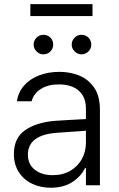

<svg xmlns="http://www.w3.org/2000/svg" viewBox="-20 -879 566 911"><path d="M241.2 -305.7Q275.4 -308.1 317.1 -310.3Q358.9 -312.5 387.7 -314V-364.3Q387.7 -418 354.2 -448.2Q320.8 -478.5 258.8 -478.5Q207.5 -478.5 173.6 -456.8Q139.6 -435.1 129.9 -398.4H60.5Q65.9 -439.9 93 -471.7Q120.1 -503.4 164.1 -520.8Q208 -538.1 262.7 -538.1Q308.6 -538.1 351.8 -522.2Q395 -506.3 424.6 -466.3Q454.1 -426.3 454.1 -358.4V0H387.7V-82H383.8Q365.2 -43 323.7 -15.6Q282.2 11.7 220.7 11.7Q171.9 11.7 132.1 -7.3Q92.3 -26.4 69.1 -62.5Q45.9 -98.6 45.9 -148.4Q45.9 -224.1 98.9 -261.2Q151.9 -298.3 241.2 -305.7ZM230.5 -47.9Q277.8 -47.9 313.5 -68.6Q349.1 -89.4 368.4 -124.5Q387.7 -159.7 387.7 -202.1V-258.8L251 -249Q181.2 -244.1 146.7 -217.8Q112.3 -191.4 112.3 -145.5Q112.3 -99.6 145 -73.7Q177.7 -47.9 230.5 -47.9ZM139.6 -667Q139.6 -686.5 153.3 -700.2Q167 -713.9 185.5 -713.9Q206.1 -713.9 219.2 -700.4Q232.4 -687 232.4 -667Q232.4 -648.4 219 -634.8Q205.6 -621.1 185.5 -621.1Q167.5 -621.1 153.6 -635Q139.6 -648.9 139.6 -667ZM320.3 -667Q320.3 -686.5 334 -700.2Q347.7 -713.9 366.2 -713.9Q386.2 -713.9 399.7 -700.4Q413.1 -687 413.1 -667Q413.1 -648.4 399.4 -634.8Q385.7 -621.1 366.2 -621.1Q348.1 -621.1 334.2 -635Q320.3 -648.9 320.3 -667ZM418.9 -802.7H124V-859.4H418.9Z"/></svg>

Font: Pretendard GOV Light
Style: Regular
Weight: 300
Designer: Base glyphs from Inter by Rasmus Andersson; Hangeul glyphs from Noto Sans CJK(Source Han Sans) by Jang Soo-young and Kan
Foundry: Kil Hyung-jin
Version: Version 1.309